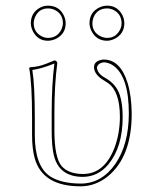

<svg xmlns="http://www.w3.org/2000/svg" viewBox="-20 -654 532 684"><path d="M173.8 -251V-189Q173.8 -92.8 199.7 -62Q224.6 -34.2 275.9 -34.2Q350.6 -34.2 386.7 -124.5Q406.7 -175.8 407.2 -236.8Q407.2 -328.1 365.2 -357.9Q358.4 -362.8 349.1 -368.2Q315.9 -388.2 314.9 -414.1Q314.9 -434.6 338.9 -440.4Q344.7 -441.9 349.1 -441.9Q408.2 -441.9 434.1 -359.9Q448.7 -313 449.2 -249Q449.2 -95.7 364.3 -25.9Q319.8 9.8 267.1 9.8Q132.8 9.8 104 -88.9Q94.2 -123.5 94.2 -172.9V-234.9Q94.2 -356.9 84 -411.1L85.9 -414.1Q97.2 -415 107.2 -416.5Q117.2 -418 128.7 -421.4Q140.1 -424.8 143.6 -426.5Q147 -428.2 161.1 -433.6L174.8 -439Q183.1 -437 184.1 -429.2Q173.8 -351.6 173.8 -251ZM89.8 -570.8Q89.8 -608.9 123 -627Q136.7 -633.8 150.9 -633.8Q190.4 -633.8 207.5 -598.6Q213.9 -585 213.9 -570.8Q213.9 -533.7 180.2 -516.1Q166 -509.3 150.9 -508.8Q114.7 -508.8 97.2 -542.5Q90.3 -556.6 89.8 -570.8ZM298.8 -570.8Q298.8 -610.4 334 -627.4Q347.7 -633.8 361.8 -633.8Q398.4 -633.8 416 -600.1Q422.9 -585.9 422.9 -570.8Q422.9 -534.7 390.1 -516.6Q376 -509.3 361.8 -508.8Q323.7 -508.8 306.2 -543Q299.3 -556.6 298.8 -570.8ZM164.1 -251Q164.1 -353 173.8 -427.7Q126 -408.7 95.2 -404.8Q104 -349.6 104 -234.9V-172.9Q104 -62.5 158.2 -25.9Q197.3 -0.5 267.1 0Q342.3 0 391.1 -70.3Q438.5 -139.2 439 -249Q439 -380.4 384.3 -419.9Q367.2 -431.6 349.1 -432.1Q329.1 -428.7 325.2 -414.1Q326.7 -392.1 354 -377Q393.6 -355 406.7 -315.9Q417 -284.2 417 -236.8Q417 -130.4 366.2 -68.4Q329.1 -24.4 275.9 -23.9Q190.4 -23.9 171.9 -100.6Q164.1 -132.3 164.1 -189ZM100.1 -570.8Q100.1 -539.6 128.9 -524.4Q140.1 -519 150.9 -519Q183.6 -519 198.7 -548.8Q203.6 -560.1 204.1 -570.8Q204.1 -605.5 172.9 -619.6Q162.1 -624 150.9 -624Q119.1 -624 105.5 -594.2Q100.1 -582.5 100.1 -570.8ZM309.1 -570.8Q309.1 -539.1 338.9 -524.4Q350.6 -519 361.8 -519Q392.6 -519 407.7 -548.3Q413.1 -559.6 413.1 -570.8Q413.1 -605 382.3 -619.6Q372.1 -624 361.8 -624Q327.1 -624 313.5 -592.8Q309.1 -581.5 309.1 -570.8Z"/></svg>

Font: Linux Biolinum Outline O
Style: Bold
Weight: 700
Designer: Philipp H. Poll
Foundry: Philipp H. Poll
Version: Version 0.9.2